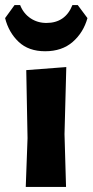

<svg xmlns="http://www.w3.org/2000/svg" viewBox="-46 -733 363 753"><path d="M259 -713 297 -662Q281 -605 239 -568.5Q197 -532 131 -532Q66 -532 27 -569Q-12 -606 -26 -662L11 -713H33Q46 -680 73.5 -661.5Q101 -643 136 -643Q210 -643 238 -713ZM55 0 62 -191 57 -458 214 -470 207 -207 213 0Z"/></svg>

Font: Alegreya Sans ExtraBold
Style: Regular
Weight: 800
Designer: Juan Pablo del Peral
Foundry: Huerta Tipografica
Version: Version 2.007